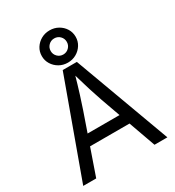

<svg xmlns="http://www.w3.org/2000/svg" viewBox="-230 -1130 1151 1263"><g transform="rotate(-30 345.0 -498.5)"><path d="M25.4 0 289.6 -727.5H397L664.6 0H566.9L412.6 -431.6Q398.4 -471.7 379.6 -531.5Q360.8 -591.3 334 -684.1H351.6Q325.2 -590.3 305.9 -529.5Q286.6 -468.8 273.9 -431.6L124 0ZM158.2 -203.1V-284.2H531.7V-203.1ZM344.7 -752.4Q309.1 -752.4 280 -769Q251 -785.6 233.6 -813.5Q216.3 -841.3 216.3 -875Q216.3 -909.2 233.6 -936.8Q251 -964.4 280 -980.7Q309.1 -997.1 344.7 -997.1Q380.4 -997.1 409.4 -980.7Q438.5 -964.4 455.8 -936.8Q473.1 -909.2 473.1 -875Q473.1 -841.3 455.8 -813.5Q438.5 -785.6 409.4 -769Q380.4 -752.4 344.7 -752.4ZM344.7 -814Q370.1 -814 387.9 -831.8Q405.8 -849.6 405.8 -875Q405.8 -900.4 388.2 -918.2Q370.6 -936 344.7 -936Q319.3 -936 301.5 -918.2Q283.7 -900.4 283.7 -875Q283.7 -849.6 301.5 -831.8Q319.3 -814 344.7 -814Z"/></g></svg>

Font: Inter Variable
Style: Regular
Weight: 400
Designer: Rasmus Andersson
Foundry: rsms
Version: Version 4.001;git-9221beed3